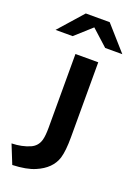

<svg xmlns="http://www.w3.org/2000/svg" viewBox="-169 -858 738 1043"><g transform="rotate(20 200.0 -336.0)"><path d="M137.7 -791H275.9L399.9 -650.9H300.8L207 -735.8L112.8 -650.9H13.7ZM160.2 -564.9H292V-131.8Q292 -52.2 279.3 -10.3Q257.3 59.6 173.3 95.2Q124.5 116.2 43.9 119.1L0 10.3Q59.6 8.8 106 -11.7Q142.6 -28.3 153.3 -67.4Q160.2 -92.8 160.2 -139.2Z"/></g></svg>

Font: FORM UDPGothic
Style: Bold
Weight: 700
Foundry: Pronama LLC
Version: Version 1.051